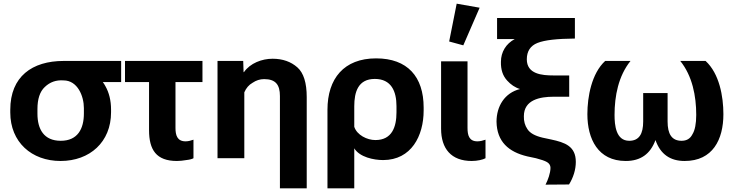

<svg xmlns="http://www.w3.org/2000/svg" viewBox="-20 -862 4002 1046"><path d="M310 15C469 15 585 -88 585 -250V-265C585 -315 574 -358 554 -393C550 -401 545 -408 540 -415H640V-530H327C155 -530 36 -445 36 -264V-249C36 -88 152 15 310 15ZM311 -95C219 -95 184 -158 184 -243V-268C184 -322 197 -363 224 -388C252 -415 286 -427 326 -424C403 -424 437 -338 437 -273V-244C437 -160 403 -95 311 -95Z M661 -415H792V-153C792 -46 831 15 944 15C960 15 977 13 995 10C1014 8 1027 4 1034 0V-101C1020 -96 1006 -92 991 -92C945 -92 936 -126 936 -165V-415H1083V-530H661Z M1505 164H1651V-333C1651 -411 1634 -465 1600 -495C1565 -526 1520 -542 1465 -542C1407 -542 1343 -518 1309 -469H1307L1305 -530H1165V0H1311V-359C1321 -382 1336 -400 1356 -411C1375 -424 1396 -431 1419 -431C1482 -431 1505 -400 1505 -339Z M1764 164H1910V-54C1939 -6 2016 10 2067 10C2221 10 2288 -122 2288 -260V-276C2288 -444 2200 -544 2029 -544C1854 -544 1764 -434 1764 -264ZM2025 -99C1980 -99 1925 -126 1910 -171V-283C1910 -361 1931 -432 2022 -432C2112 -432 2140 -364 2140 -284V-250C2140 -171 2116 -99 2025 -99Z M2550 15C2580 15 2611 8 2625 0V-101C2611 -96 2596 -92 2581 -92C2535 -92 2527 -126 2527 -165V-528H2383V-161C2383 -52 2438 15 2550 15ZM2504 -615 2593 -820 2468 -842 2427 -636Z M2952 144 3080 143C3103 106 3117 63 3117 20C3117 -66 3057 -86 2983 -102L2936 -112C2894 -122 2867 -137 2853 -159C2840 -178 2833 -202 2834 -229C2834 -319 2923 -335 2995 -335H3081V-451H2995C2933 -451 2850 -458 2850 -539C2850 -583 2870 -613 2908 -628C2948 -644 3015 -651 3112 -652V-764H2688V-649H2784C2737 -624 2709 -579 2709 -525C2708 -483 2719 -449 2743 -423C2763 -401 2786 -385 2813 -377C2729 -356 2685 -283 2685 -199C2687 -90 2751 -34 2853 -10L2900 0C2927 7 2948 14 2960 21C2972 28 2979 39 2979 52C2979 81 2965 119 2952 144Z M3389 15C3470 15 3523 -23 3551 -99C3578 -21 3632 15 3710 15C3863 15 3921 -102 3921 -240C3921 -337 3899 -461 3824 -530H3686C3752 -448 3773 -339 3773 -236C3773 -188 3766 -152 3752 -130C3740 -106 3720 -95 3693 -95C3639 -95 3617 -133 3617 -200V-355H3484V-200C3484 -133 3462 -95 3408 -95C3335 -95 3328 -181 3328 -236C3328 -339 3349 -448 3415 -530H3277C3203 -462 3180 -335 3180 -240C3180 -105 3238 15 3389 15Z"/></svg>

Font: Cheyenne Sans
Style: Bold
Weight: 700
Designer: The Public Sans project authors (U.S. Web Design System), Libre Franklin designed by Pablo Impallari and Rodrigo Fuenzal
Foundry: The Cheyenne Sans Project Authors
Version: Version 2.007